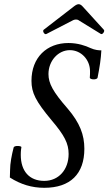

<svg xmlns="http://www.w3.org/2000/svg" viewBox="-20 -882 517 915"><path d="M201 -720 325 -784C332 -788 338 -789 342 -789C347 -789 352 -788 357 -784L461 -720C469 -716 481 -734 475 -740L374 -851C368 -858 361 -862 355 -862C348 -862 341 -858 333 -852L188 -740C181 -734 192 -715 201 -720ZM191 13C315 13 382 -53 382 -173C382 -239 361 -296 302 -365C232 -445 211 -485 211 -529C211 -592 257 -643 313 -643C367 -643 409 -597 409 -543C409 -533 409 -521 408 -512C408 -502 442 -500 445 -512C455 -563 461 -601 463 -642C452 -642 433 -643 411 -653C388 -664 351 -677 306 -677C203 -677 130 -608 130 -497C130 -440 150 -400 225 -310C288 -236 307 -198 307 -148C307 -74 260 -20 191 -20C120 -20 79 -66 79 -144C79 -164 81 -174 82 -181C82 -187 48 -190 45 -179C36 -144 28 -104 28 -71L27 -36C79 -3 132 13 191 13Z"/></svg>

Font: Junicode Two Beta SemiCondensed Medium
Style: Italic
Weight: 500
Width: 4
Italic angle: -10°
Version: Version 1.063